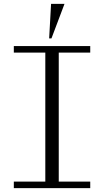

<svg xmlns="http://www.w3.org/2000/svg" viewBox="-20 -980 540 1000"><path d="M52 0V-34H216V-706H52V-740H450V-706H286V-34H450V0ZM236 -780 246 -960H316L248 -780Z"/></svg>

Font: Xanh Mono
Style: Regular
Weight: 400
Monospace: yes
Designer: Lam Bao, Duy Dao
Foundry: Yellow Type Foundry
Version: Version 3.101; ttfautohint (v1.8.3)